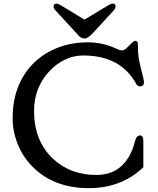

<svg xmlns="http://www.w3.org/2000/svg" viewBox="-20 -1006 854 1038"><path d="M48.3 0ZM754.9 -101.6Q636.2 11.2 460.4 11.2Q272.5 11.2 158.2 -102.5Q105 -154.8 76.7 -224.6Q48.3 -294.4 48.3 -364.7Q48.3 -435.1 62.5 -489Q76.7 -543 102.5 -587.9Q128.4 -632.8 165.3 -668.2Q202.1 -703.6 247.1 -727.5Q339.8 -777.3 455.1 -777.3Q538.1 -777.3 614.7 -740.2Q628.9 -733.4 640.6 -733.4Q652.3 -733.4 671.6 -752.9Q690.9 -772.5 698 -778.8Q705.1 -785.2 711.9 -785.2Q725.6 -785.2 725.6 -763.4Q725.6 -741.7 726.3 -727.1Q727.1 -712.4 729 -698.2Q732.9 -670.4 741.2 -639.6Q758.3 -573.7 758.3 -561.5Q758.3 -549.3 752 -544.2Q745.6 -539.1 739.3 -539.1Q723.6 -539.1 716.8 -551.8Q632.8 -706.1 429.2 -706.1Q378.4 -706.1 330.8 -683.3Q283.2 -660.6 246.1 -620.1Q164.1 -531.2 164.1 -406.2Q164.1 -246.6 263.7 -150.4Q357.9 -60.1 501.5 -60.1Q614.7 -60.1 673.8 -153.3Q696.3 -188.5 710 -243.2Q717.8 -273.9 736.8 -273.9Q754.9 -273.9 754.9 -242.7ZM490.7 -836.4Q457 -797.9 438.5 -797.9Q419.9 -797.9 407.2 -811Q394.5 -824.2 384.3 -836.4L278.3 -951.7Q269.5 -962.4 269.5 -969.7Q269.5 -986.3 285.2 -986.3Q295.4 -986.3 312 -975.6L436.5 -899.9L562.5 -975.6Q579.1 -986.3 588.9 -986.3Q605 -986.3 605 -971.7Q603.5 -959 596.7 -951.7Z"/></svg>

Font: Stoke
Style: Regular
Weight: 400
Designer: Nicole Fally
Foundry: Nicole Fally
Version: Version 1.002